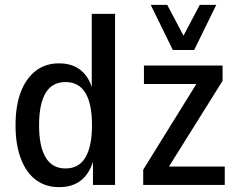

<svg xmlns="http://www.w3.org/2000/svg" viewBox="-20 -762 981 791"><path d="M224 9Q167 9 127 -21.5Q87 -52 65.5 -109.5Q44 -167 44 -246Q44 -326 65.5 -382.5Q87 -439 127 -470Q167 -501 223 -501Q278 -501 313 -472.5Q348 -444 362 -390H358V-705H454V0H363V-105H366Q350 -48 314.5 -19.5Q279 9 224 9ZM250 -68Q305 -68 332 -113.5Q359 -159 359 -246Q359 -334 332 -379Q305 -424 250 -424Q195 -424 168 -379Q141 -334 141 -246Q141 -159 168 -113.5Q195 -68 250 -68ZM570 0V-63L807 -445L809 -416H573V-492H897V-429L658 -47L656 -76H906V0ZM692 -556 601 -742H669L736 -615L803 -742H871L780 -556Z"/></svg>

Font: Nunito Sans 10pt Condensed SemiBold
Style: Regular
Weight: 600
Width: 3
Designer: Vernon Adams
Foundry: Vernon Adams
Version: Version 3.101;gftools[0.9.27]